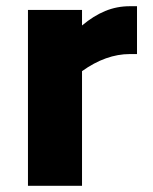

<svg xmlns="http://www.w3.org/2000/svg" viewBox="-20 -598 491 618"><path d="M421 -578V-424H398Q321 -424 244 -369V0H70V-566H244V-516Q281 -547 318.5 -562.5Q356 -578 398 -578Z"/></svg>

Font: Biryani Black
Style: Regular
Weight: 900
Designer: Dan Reynolds and Mathieu Reguer
Foundry: Dan Reynolds and Mathieu Reguer
Version: Version 1.004; ttfautohint (v1.1) -l 5 -r 5 -G 72 -x 0 -D la